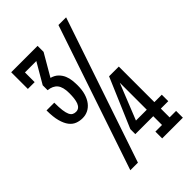

<svg xmlns="http://www.w3.org/2000/svg" viewBox="-202 -755 839 839"><g transform="rotate(-45 217.5 -335.5)"><path d="M291 -42H332V-96.2H221.2V-127L318.8 -356H378.9V-136.2H424.8V-96.2H378.9V-42H418.9V0H291ZM332 -303.2 265.1 -136.2H332ZM141.1 0H94.2L320.8 -670.9H368.2ZM132.8 -532.2Q153.3 -526.4 165.5 -514.2Q177.7 -502 184.1 -486.8Q190.4 -471.7 192.1 -455.3Q193.8 -439 193.8 -424.8Q193.8 -397 187.3 -375.2Q180.7 -353.5 169.2 -338.6Q157.7 -323.7 142.1 -315.9Q126.5 -308.1 107.9 -308.1Q89.8 -308.1 74 -314.2Q58.1 -320.3 46.1 -335.7Q34.2 -351.1 27.1 -377.4Q20 -403.8 20 -443.8H67.9Q67.9 -414.6 70.3 -396Q72.8 -377.4 77.6 -366.9Q82.5 -356.4 89.8 -352.3Q97.2 -348.1 106.9 -348.1Q117.7 -348.1 125 -354Q132.3 -359.9 136.5 -370.6Q140.6 -381.3 142.3 -395.5Q144 -409.7 144 -426.8Q144 -464.8 129.6 -482.4Q115.2 -500 85.9 -502.9V-533.2L141.1 -627.9H70.8V-567.9H28.8V-670.9H191.9V-633.8Z"/></g></svg>

Font: Stint Ultra Condensed
Style: Regular
Weight: 400
Width: 1
Designer: Astigmatic (AOETI)
Foundry: Astigmatic (AOETI)
Version: Version 1.000